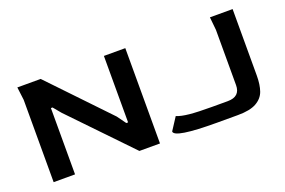

<svg xmlns="http://www.w3.org/2000/svg" viewBox="-81 -850 1651 1113"><g transform="rotate(-20 744.0 -294.0)"><path d="M90 -508 80 -588H224L564 -232L603 -178H614V-588H746V0H619L271 -362L232 -409H222V0H90ZM836 -41 886 -118Q914 -106 964.5 -101Q1015 -96 1103 -96H1199Q1276 -96 1276 -167V-508L1268 -588H1408V-179Q1408 -122 1394.5 -83.5Q1381 -45 1341.5 -22.5Q1302 0 1227 0H1098Q836 0 836 -41Z"/></g></svg>

Font: Gold
Style: Regular
Weight: 400
Designer: jaiki
Version: Version 1.000